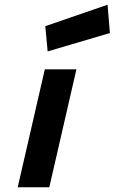

<svg xmlns="http://www.w3.org/2000/svg" viewBox="-20 -794 486 814"><path d="M55 0 170 -500H304L189 0ZM182 -576 172 -683 436 -774 446 -654Z"/></svg>

Font: Titillium Web
Style: Bold Italic
Weight: 700
Italic angle: -13°
Version: Version 1.002;PS 57.000;hotconv 1.0.70;makeotf.lib2.5.55311